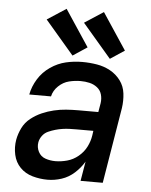

<svg xmlns="http://www.w3.org/2000/svg" viewBox="-55 -817 685 871"><g transform="rotate(5 288.0 -382.0)"><path d="M194 8Q226 8 258 -2.5Q290 -13 316 -36.5Q342 -60 359 -89L344 0H445L502 -345Q507 -379 503 -412Q499 -445 480 -470.5Q461 -496 433 -511.5Q405 -527 372 -532.5Q339 -538 305 -538Q268 -538 231 -529.5Q194 -521 160.5 -498Q127 -475 106 -441Q85 -407 78 -370H177Q183 -397 204.5 -417.5Q226 -438 252.5 -444.5Q279 -451 305 -451Q326 -451 345.5 -446.5Q365 -442 380.5 -430Q396 -418 401.5 -399Q407 -380 404 -359L397 -318H306Q278 -318 250.5 -316Q223 -314 195.5 -307.5Q168 -301 141.5 -289.5Q115 -278 91.5 -259.5Q68 -241 55 -214.5Q42 -188 37 -161Q31 -126 38.5 -92Q46 -58 69 -34.5Q92 -11 125.5 -1.5Q159 8 194 8ZM222 -79Q198 -79 176.5 -86.5Q155 -94 144.5 -114.5Q134 -135 138 -158Q141 -174 151.5 -188Q162 -202 178 -209Q194 -216 209.5 -220.5Q225 -225 241.5 -227.5Q258 -230 274 -230.5Q290 -231 306 -231H382L379 -210Q375 -183 362 -157.5Q349 -132 326 -113Q303 -94 275.5 -86.5Q248 -79 222 -79ZM428 -563 493 -606 383 -772 297 -716ZM258 -563 323 -606 213 -772 127 -716Z"/></g></svg>

Font: Iosevka Sparkle Medium Oblique
Style: Regular
Weight: 500
Italic angle: -9°
Designer: Belleve Invis
Foundry: Belleve Invis
Version: Version 4.5.0; ttfautohint (v1.8.3)